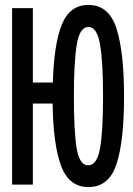

<svg xmlns="http://www.w3.org/2000/svg" viewBox="-20 -747 540 777"><path d="M29 0V-714H113V-413H194Q198 -567 230 -647Q262 -727 338 -727Q421 -727 451.5 -631.5Q482 -536 482 -355Q482 -176 451.5 -83Q421 10 338 10Q259 10 227 -76.5Q195 -163 193 -328H113V0ZM337 -78Q372 -78 384.5 -145Q397 -212 397 -356Q397 -500 384.5 -569Q372 -638 338 -638Q303 -638 291 -568.5Q279 -499 279 -357Q279 -213 290.5 -145.5Q302 -78 337 -78Z"/></svg>

Font: Noto Sans Mono ExtraCondensed Medium
Style: Regular
Weight: 500
Width: 2
Designer: Monotype Design Team
Foundry: Monotype Imaging Inc.
Version: Version 2.014